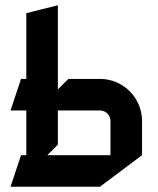

<svg xmlns="http://www.w3.org/2000/svg" viewBox="-20 -700 600 730"><path d="M360 -400H240L200 -360V-680L80 -650V-400H60L20 -280H80V-110H60L20 10H360L520 -110V-240C520 -328.3 448.3 -400 360 -400ZM200 -280H360C382.1 -280 400 -262.1 400 -240V-110H160L200 -150Z"/></svg>

Font: Abibas
Style: Medium
Weight: 500
Version: Version 0.3